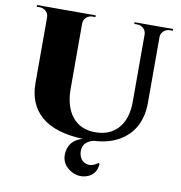

<svg xmlns="http://www.w3.org/2000/svg" viewBox="-97 -790 1039 1105"><g transform="rotate(10 422.5 -237.0)"><path d="M600 -700H825V-690H809Q788 -690 772.5 -676.5Q757 -663 756 -643V-257Q756 -217 748 -182Q740 -147 724.5 -118Q709 -89 686 -66Q663 -43 633.5 -26Q604 -9 567 1Q530 11 487 13Q419 30 424 91Q429 137 464 150Q499 163 537 133L543 139Q538 203 481 221Q429 237 381 204Q329 168 338 102Q344 65 367 43Q390 21 424 13Q261 7 180 -62.5Q99 -132 99 -256V-640Q99 -662 83.5 -676Q68 -690 46 -690H30V-700H373V-690H357Q335 -690 320 -676.5Q305 -663 304 -642V-260Q304 -155 352 -96Q400 -37 486 -37Q572 -37 620.5 -92.5Q669 -148 669 -247V-642Q668 -663 653 -676.5Q638 -690 616 -690H600Z"/></g></svg>

Font: Cinzel Decorative Black
Style: Regular
Weight: 900
Designer: Natanael Gama
Version: Version 1.001;PS 001.001;hotconv 1.0.56;makeotf.lib2.0.21325